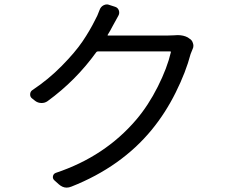

<svg xmlns="http://www.w3.org/2000/svg" viewBox="-20 -818 1040 874"><path d="M771.5 -657.2Q780.3 -658.2 788.1 -658.2Q815.4 -658.2 835 -647.5L841.8 -642.6Q854.5 -635.7 858.4 -621.1Q860.4 -615.2 860.4 -609.4Q860.4 -601.6 856.4 -593.8Q851.6 -582 847.7 -572.3Q826.2 -490.2 779.8 -397Q733.4 -303.7 670.9 -227.5Q532.2 -58.6 305.7 31.2Q293.9 36.1 283.2 36.1Q264.6 36.1 247.1 20.5L226.6 2Q218.8 -5.9 221.2 -16.6Q223.6 -27.3 234.4 -31.2Q457 -105.5 599.6 -272.5Q655.3 -337.9 698.2 -423.3Q741.2 -508.8 757.8 -580.1Q758.8 -584 754.9 -584H425.8Q420.9 -584 418 -580.1Q325.2 -451.2 196.3 -357.4Q183.6 -348.6 168 -349.1Q152.3 -349.6 140.6 -358.4L127 -369.1Q117.2 -376 117.2 -387.7Q117.2 -401.4 127.9 -408.2Q200.2 -456.1 261.2 -518.1Q322.3 -580.1 356 -629.9Q389.6 -679.7 413.1 -727.5Q422.9 -744.1 433.6 -773.4Q438.5 -787.1 451.2 -793.9Q459 -797.9 466.8 -797.9Q471.7 -797.9 476.6 -795.9L503.9 -787.1Q516.6 -783.2 521 -770.5Q525.4 -757.8 518.6 -746.1Q505.9 -723.6 492.2 -698.2Q482.4 -678.7 470.7 -660.2Q467.8 -656.2 472.7 -656.2H740.2Q756.8 -656.2 771.5 -657.2Z"/></svg>

Font: Gen Jyuu GothicL Regular
Style: Regular
Weight: 400
Designer: [Source Han Sans]
Ryoko NISHIZUKA  (kana & ideographs); Paul D. Hunt (Latin, Greek & Cyrillic); Wenlong ZHANG  (bopomofo
Version: Version 1.002.20150607